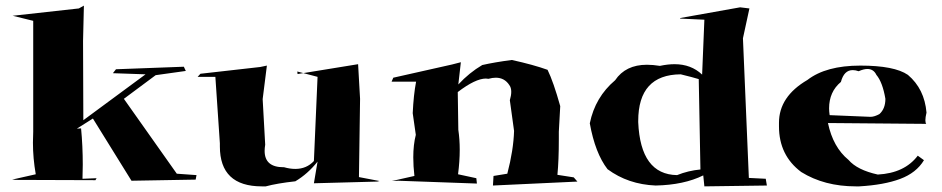

<svg xmlns="http://www.w3.org/2000/svg" viewBox="-20 -726 3346 682"><path d="M447 -84 310 -305 253 -269 268 -270Q274 -207 274 -141L273 -91L323 -93L319 -86L37 -87L23 -88L107 -107Q97 -164 97 -219L98 -258V-652L25 -670L260 -696L278 -706L275 -581L276 -299L497 -462L381 -466L392 -480L633 -489L640 -474L533 -459L420 -375L608 -109L678 -104L675 -88Z M924 -64H910Q761 -64 761 -206V-217L745 -453H682L692 -464L904 -488L928 -493L913 -374L922 -212Q920 -200 920 -190Q920 -132 987 -132H989Q1010 -126 1029 -126Q1069 -126 1095 -154L1108 -453L1036 -472L1037 -463L1252 -498L1259 -375L1255 -97L1328 -83L1320 -81L1095 -75L1108 -152Q1073 -108 1029 -82Q965 -75 924 -64Z M1731 -67 1733 -101 1782 -109Q1804 -193 1806 -261L1791 -370Q1796 -387 1796 -400Q1796 -415 1789 -424Q1772 -450 1741 -450Q1729 -450 1715 -446L1706 -447Q1669 -447 1606 -399L1608 -265Q1613 -231 1613 -194Q1613 -153 1607 -107L1672 -93L1674 -74L1395 -84L1372 -83L1452 -101Q1448 -136 1448 -167Q1448 -212 1457 -247L1446 -324Q1449 -389 1458 -436H1371L1377 -450L1586 -497L1617 -505L1608 -426Q1647 -468 1693 -495Q1737 -505 1798 -513Q1875 -496 1925 -478Q1946 -435 1970 -349L1965 -258V-232Q1965 -156 1960 -105L2018 -96L2031 -81Z M2482 -64 2478 -103Q2409 -69 2309 -67Q2211 -71 2138 -125Q2094 -182 2075 -288Q2094 -381 2165 -441Q2202 -496 2278 -496Q2299 -496 2324 -492Q2352 -498 2376 -498Q2435 -498 2474 -461L2482 -656L2396 -660V-662L2609 -700L2642 -696L2619 -590L2640 -94L2700 -91L2704 -67ZM2385 -104Q2425 -120 2468 -124L2462 -445Q2443 -451 2398 -462Q2247 -461 2247 -296V-292Q2255 -106 2385 -104Z M3032 -64H3020Q2908 -64 2826 -115Q2747 -174 2747 -277V-290Q2747 -383 2848 -442Q2914 -493 3036 -493Q3157 -493 3205 -460Q3264 -410 3271 -326Q3267 -309 3267 -299Q3267 -290 3270 -286L2921 -289Q2939 -203 2994 -158Q3025 -122 3098 -106Q3193 -111 3240 -173L3262 -157Q3235 -112 3177.5 -90.5Q3120 -69 3032 -64ZM3072 -311Q3086 -311 3104 -321Q3125 -340 3125 -375Q3115 -434 3093 -460Q3083 -481 3061 -481Q3048 -481 3030 -473Q3019 -477 3009 -477Q2978 -477 2967 -435Q2925 -400 2925 -341Q2925 -330 2927 -317Z"/></svg>

Font: Xiangcui Kesong Xiangcui Kesong
Style: Regular
Weight: 400
Version: Version 1.501;March 28, 2024;FontCreator 14.0.0.2814 64-bit